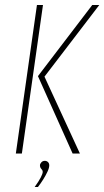

<svg xmlns="http://www.w3.org/2000/svg" viewBox="-20 -611 415 764"><path d="M269 0 131 -308 347 -591H375L157 -306L298 0ZM43 0 127 -591H151L67 0ZM118 133Q134 111 142 95.5Q150 80 150 73Q150 68 147.5 65Q145 62 142 58Q139 54 139 47Q139 41 144.5 35Q150 29 158 29Q166 29 171 34Q176 39 176 47Q176 57 169 72Q162 87 152 103Q142 119 131 133Z"/></svg>

Font: Alumni Sans SC Thin
Style: Italic
Weight: 100
Italic angle: -8°
Designer: Robert E. Leuschke
Foundry: Robert E. Leuschke
Version: Version 1.016